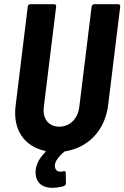

<svg xmlns="http://www.w3.org/2000/svg" viewBox="-20 -720 596 920"><path d="M419 -688 360 -208C353 -151 315 -113 264 -113C213 -113 183 -151 190 -208L249 -688C250 -695 246 -700 239 -700H126C119 -700 113 -695 113 -688L55 -215C40 -100 95 -19 196 3C199 4 200 6 197 9C161 45 147 82 151 118C161 193 245 184 285 172C293 169 296 165 296 157L295 109C295 100 290 99 282 101C262 106 246 100 243 79C240 58 258 32 288 7C289 6 291 5 293 5C404 -13 483 -96 498 -215L556 -688C557 -695 553 -700 546 -700H432C425 -700 420 -695 419 -688Z"/></svg>

Font: Barlow Semi Condensed
Style: Bold Italic
Weight: 700
Width: 4
Italic angle: -7°
Designer: Jeremy Tribby
Foundry: Tribby Type
Version: Version 1.422;hotconv 1.0.109;makeotfexe 2.5.65596